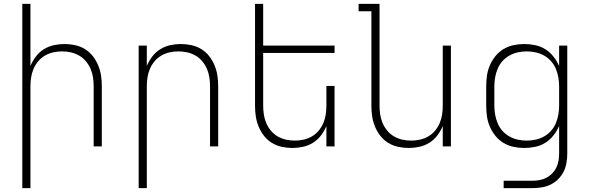

<svg xmlns="http://www.w3.org/2000/svg" viewBox="-20 -755 3040 990"><path d="M95 215V-735H137V-415Q148 -441 165 -463.5Q182 -486 206 -501Q230 -516 257.5 -522Q285 -528 313 -528Q340 -528 367.5 -522Q395 -516 418.5 -501.5Q442 -487 459 -465Q476 -443 486.5 -417.5Q497 -392 501 -365Q505 -338 505 -310V0H463V-310Q463 -333 459.5 -356Q456 -379 447 -400Q438 -421 423 -439Q408 -457 388 -468.5Q368 -480 345.5 -485Q323 -490 300 -490Q277 -490 254.5 -485Q232 -480 212 -468.5Q192 -457 177 -439Q162 -421 153 -400Q144 -379 140.5 -356Q137 -333 137 -310V215Z M695 215V-520H737V-415Q748 -441 765 -463.5Q782 -486 806 -501Q830 -516 857.5 -522Q885 -528 913 -528Q940 -528 967.5 -522Q995 -516 1018.5 -501.5Q1042 -487 1059 -465Q1076 -443 1086.5 -417.5Q1097 -392 1101 -365Q1105 -338 1105 -310V0H1063V-310Q1063 -333 1059.5 -356Q1056 -379 1047 -400Q1038 -421 1023 -439Q1008 -457 988 -468.5Q968 -480 945.5 -485Q923 -490 900 -490Q877 -490 854.5 -485Q832 -480 812 -468.5Q792 -457 777 -439Q762 -421 753 -400Q744 -379 740.5 -356Q737 -333 737 -310V215Z M1487 8Q1460 8 1432.5 2Q1405 -4 1381.5 -18.5Q1358 -33 1341 -55Q1324 -77 1313.5 -102.5Q1303 -128 1299 -155Q1295 -182 1295 -210V-735H1337V-520H1705V-482H1337V-210Q1337 -187 1340.5 -164Q1344 -141 1353 -120Q1362 -99 1377 -81Q1392 -63 1412 -51.5Q1432 -40 1454.5 -35Q1477 -30 1500 -30Q1523 -30 1545.5 -35Q1568 -40 1588 -51.5Q1608 -63 1623 -81Q1638 -99 1647 -120Q1656 -141 1659.5 -164Q1663 -187 1663 -210V-312H1705V0H1663V-105Q1652 -79 1635 -56.5Q1618 -34 1594 -19Q1570 -4 1542.5 2Q1515 8 1487 8Z M2087 8Q2060 8 2032.5 2Q2005 -4 1981.5 -18.5Q1958 -33 1941 -55Q1924 -77 1913.5 -102.5Q1903 -128 1899 -155Q1895 -182 1895 -210V-697H1829V-735H1937V-210Q1937 -187 1940.5 -164Q1944 -141 1953 -120Q1962 -99 1977 -81Q1992 -63 2012 -51.5Q2032 -40 2054.5 -35Q2077 -30 2100 -30Q2123 -30 2145.5 -35Q2168 -40 2188 -51.5Q2208 -63 2223 -81Q2238 -99 2247 -120Q2256 -141 2259.5 -164Q2263 -187 2263 -210V-520H2305V0H2263V-105Q2252 -79 2235 -56.5Q2218 -34 2194 -19Q2170 -4 2142.5 2Q2115 8 2087 8Z M2725 215H2577V177H2725Q2744 177 2762.5 173.5Q2781 170 2797.5 161.5Q2814 153 2827.5 139Q2841 125 2849 108Q2857 91 2860 72.5Q2863 54 2863 35V-106Q2852 -80 2834 -57Q2816 -34 2792 -19Q2768 -4 2740 2Q2712 8 2683 8Q2655 8 2627.5 2Q2600 -4 2576.5 -18Q2553 -32 2535 -54Q2517 -76 2506 -101.5Q2495 -127 2491 -154.5Q2487 -182 2487 -210V-310Q2487 -338 2491 -365.5Q2495 -393 2506 -418.5Q2517 -444 2535 -466Q2553 -488 2576.5 -502Q2600 -516 2627.5 -522Q2655 -528 2683 -528Q2712 -528 2740 -522Q2768 -516 2792 -501Q2816 -486 2834 -463Q2852 -440 2863 -414V-520H2905V35Q2905 60 2901 84Q2897 108 2886.5 129.5Q2876 151 2858.5 168.5Q2841 186 2819.5 196.5Q2798 207 2774 211Q2750 215 2725 215ZM2696 -30Q2719 -30 2742 -35Q2765 -40 2785.5 -51.5Q2806 -63 2821.5 -80.5Q2837 -98 2846 -119.5Q2855 -141 2859 -164Q2863 -187 2863 -210V-310Q2863 -333 2859 -356Q2855 -379 2846 -400.5Q2837 -422 2821.5 -439.5Q2806 -457 2785.5 -468.5Q2765 -480 2742 -485Q2719 -490 2696 -490Q2673 -490 2650 -485Q2627 -480 2606.5 -468.5Q2586 -457 2570.5 -439.5Q2555 -422 2546 -400.5Q2537 -379 2533 -356Q2529 -333 2529 -310V-210Q2529 -187 2533 -164Q2537 -141 2546 -119.5Q2555 -98 2570.5 -80.5Q2586 -63 2606.5 -51.5Q2627 -40 2650 -35Q2673 -30 2696 -30Z"/></svg>

Font: Iosevka Extralight Extended
Style: Regular
Weight: 200
Width: 7
Monospace: yes
Designer: Belleve Invis
Foundry: Belleve Invis
Version: Version 32.5.0; ttfautohint (v1.8.4)